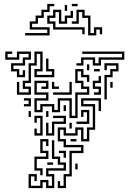

<svg xmlns="http://www.w3.org/2000/svg" viewBox="-20 -771 676 987"><path d="M67 -374V-404H37V-446H97V-476H127V-494H79V-464H7V-506H43V-494H19V-476H67V-506H139V-464H109V-434H49V-416H79V-386H97V-410H109V-374ZM67 -284V-350H79V-296H127V-314H97V-356H127V-446H157V-506H199V-404H169V-386H247V-404H217V-470H229V-416H259V-374H157V-416H187V-494H169V-434H139V-344H109V-326H139V-284ZM373 -434V-446H397V-476H469V-446H487V-476H607V-494H403V-506H619V-464H499V-434H457V-464H409V-434ZM517 -260V-386H547V-416H577V-434H529V-410H517V-446H589V-404H559V-374H529V-260ZM427 -410V-440H439V-410ZM337 -164V-254H289V-194H247V-224H199V-194H157V-266H217V-284H157V-356H229V-314H193V-326H217V-344H169V-296H229V-254H169V-206H187V-236H259V-206H277V-266H349V-176H367V-296H427V-314H397V-344H367V-416H409V-386H439V-350H427V-374H397V-404H379V-356H409V-326H439V-284H379V-164ZM463 -404V-416H493V-404ZM463 -284V-296H487V-314H457V-356H487V-380H499V-344H469V-326H499V-284ZM547 -320V-350H559V-320ZM247 -314V-350H259V-326H283V-314ZM253 -284V-296H337V-350H349V-284ZM277 196V160H289V184H307V124H337V4H397V-14H307V-44H277V-116H319V-86H367V-116H409V-56H427V-116H457V-224H397V-266H499V-200H487V-254H409V-236H469V-104H439V-44H397V-104H379V-74H307V-104H289V-56H319V-26H409V16H349V136H319V196ZM103 -224V-236H127V-254H103V-266H139V-224ZM307 -200V-230H319V-200ZM373 -134V-146H427V-194H409V-170H397V-206H439V-134ZM127 -170V-200H139V-170ZM217 -170V-200H229V-170ZM217 -74V-140H229V-86H247V-146H307V-164H253V-176H319V-134H259V-74ZM157 -74V-110H169V-86H187V-164H169V-140H157V-176H199V-74ZM337 -110V-140H349V-110ZM187 130V106H157V34H217V16H187V-56H229V-20H217V-44H199V4H229V46H169V94H199V130ZM343 -44V-56H373V-44ZM127 196V124H169V160H157V136H139V184H187V154H229V184H247V136H217V94H307V76H277V46H247V-50H259V34H289V64H319V106H229V124H259V196H217V166H199V196ZM307 40V16H283V4H319V40ZM223 76V64H253V76ZM367 100V70H379V100ZM109 -589V-601H223V-619H133V-661H163V-691H193V-721H223V-751H259V-739H235V-709H205V-679H175V-649H145V-631H235V-589ZM349 -739V-751H379V-739ZM313 -715V-745H325V-715ZM403 -595V-619H253V-649H223V-691H253V-721H295V-661H313V-691H343V-715H355V-679H325V-649H283V-709H265V-679H235V-661H265V-631H415V-595ZM433 -589V-679H403V-709H385V-649H349V-661H373V-721H415V-691H445V-601H463V-631H505V-595H493V-619H475V-589Z"/></svg>

Font: Rubik Maze
Style: Regular
Weight: 400
Designer: Hubert and Fischer, NaN
Foundry: Hubert and Fischer, NaN
Version: Version 2.200